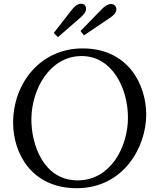

<svg xmlns="http://www.w3.org/2000/svg" viewBox="-20 -970 828 1006"><path d="M261.7 -797.4 283.7 -775.4 401.9 -878.4C442.9 -913.6 431.6 -933.6 423.8 -943.4C418 -950.2 389.6 -962.4 356.9 -919.4ZM401.9 -807.6 419.9 -784.7 554.7 -875.5C592.8 -900.4 594.7 -921.4 585 -937.5C575.7 -951.7 548.8 -959.5 511.7 -920.4ZM413.1 -716.3C190.9 -716.3 48.8 -533.2 48.8 -327.1C48.8 -165 147 16.1 381.8 16.1C627 16.1 746.1 -199.2 746.1 -369.1C746.1 -531.7 647.9 -716.3 413.1 -716.3ZM407.7 -676.3C566.9 -676.3 650.4 -509.8 650.4 -353C650.4 -200.2 559.1 -24.9 386.7 -24.9C208 -24.9 142.6 -212.9 144.5 -349.1C146.5 -502.9 240.7 -676.3 407.7 -676.3Z"/></svg>

Font: Lora Italic
Style: Regular
Weight: 400
Italic angle: -3°
Designer: Olga Karpushina, Alexei Vanyashin
Foundry: Cyreal
Version: Version 1.011;PS 001.011;hotconv 1.0.70;makeotf.lib2.5.58329